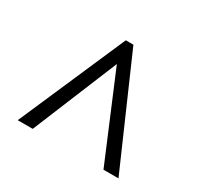

<svg xmlns="http://www.w3.org/2000/svg" viewBox="-105 -839 720 698"><g transform="rotate(30 255.0 -490.0)"><path d="M43 -266 238 -714H270L466 -266H403L253 -623L106 -266Z"/></g></svg>

Font: Noto Serif SemiCondensed
Style: Regular
Weight: 400
Width: 4
Designer: Monotype Design Team
Foundry: Monotype Imaging Inc.
Version: Version 2.013